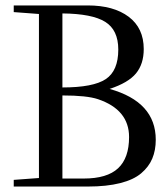

<svg xmlns="http://www.w3.org/2000/svg" viewBox="-20 -683 615 703"><path d="M30.3 0V-24.4L122.6 -31.2V-631.8L30.3 -638.7V-663.1H301.3Q396 -663.1 451.2 -621.6Q506.3 -580.1 506.3 -503.4Q506.3 -448.7 478 -414.3Q449.7 -379.9 381.3 -357.4Q550.3 -310.1 550.3 -171.4Q550.3 -132.8 537.6 -102.5Q524.9 -72.3 497.1 -48.6Q469.2 -24.9 419.9 -12.5Q370.6 0 302.2 0ZM208.5 -362.8Q321.3 -362.8 367.2 -393.3Q413.1 -423.8 413.1 -501.5Q413.1 -573.2 365.2 -603Q317.4 -632.8 208.5 -633.8ZM208.5 -29.3H286.6Q372.1 -29.3 412.4 -66.9Q452.6 -104.5 452.6 -181.2Q452.6 -281.2 338.9 -319.8Q298.3 -333.5 208.5 -333.5Z"/></svg>

Font: Elstob 18pt
Style: Regular
Weight: 400
Designer: Peter S. Baker
Version: Version 1.015